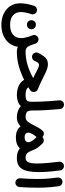

<svg xmlns="http://www.w3.org/2000/svg" viewBox="919 -1616 969 2848"><g transform="rotate(90 1404.0 -192.5)"><path d="M349.6 272Q253.4 272 181.2 236.1Q108.9 200.2 69.1 137.2Q29.3 74.2 29.3 -6.8Q29.3 -57.6 39.8 -111.3Q50.3 -165 67.9 -214.8Q77.6 -239.7 102.3 -251.2Q127 -262.7 151.4 -252.9Q175.8 -243.7 187.5 -219Q199.2 -194.3 189.5 -169.4Q176.3 -132.3 167.7 -92.5Q159.2 -52.7 159.2 -18.6Q159.2 57.6 207.8 100.1Q256.3 142.6 349.6 142.6Q442.9 142.6 494.1 100.1Q545.4 57.6 545.4 -19Q545.4 -45.9 540 -74.2Q534.7 -102.5 525.4 -132.3Q522 -141.6 519 -151.4V-151.9Q512.7 -169.4 504.9 -189Q494.6 -213.4 504.9 -238.3Q515.1 -263.2 539.6 -273.9Q564 -284.2 589.1 -273.7Q614.3 -263.2 625 -238.8Q634.3 -215.3 642.1 -192.4Q643.1 -190.4 643.6 -188.5V-187.5Q646.5 -179.2 648.9 -170.9Q664.1 -127.9 686 -107.4Q708 -86.9 744.6 -86.9H745.1Q772 -86.9 790.8 -67.9Q809.6 -48.8 809.6 -22Q809.6 4.9 790.8 23.7Q772 42.5 745.1 42.5H744.6Q709 42.5 673.8 28.3Q664.6 100.6 621.6 155.5Q578.6 210.4 508.8 241.2Q439 272 349.6 272ZM280.8 -175.3Q280.8 -200.2 299.3 -220Q317.9 -239.7 346.7 -239.7Q367.2 -239.7 381.6 -231Q396 -222.2 404.3 -209.5Q414.6 -191.9 414.6 -174.8Q414.6 -161.6 408.7 -145.8Q402.8 -129.9 388.4 -118.7Q374 -107.4 347.2 -107.4Q319.8 -107.4 305.7 -119.1Q291.5 -130.9 285.6 -146Q280.8 -159.2 280.8 -175.3Z M932.1 -418Q978 -418 1028.8 -396.5Q1079.6 -375 1131.3 -347.7Q1166 -329.6 1209.2 -310.1Q1252.4 -290.5 1306.6 -267.6Q1323.7 -260.3 1334.7 -243.4Q1345.7 -226.6 1345.7 -208Q1345.7 -171.9 1315.4 -153.3Q1295.4 -140.6 1276.4 -128.4Q1287.6 -107.4 1314.9 -97.2Q1342.3 -86.9 1389.6 -86.9H1390.1Q1417 -86.9 1435.8 -67.9Q1454.6 -48.8 1454.6 -22Q1454.6 4.9 1435.8 23.7Q1417 42.5 1390.1 42.5H1389.6Q1317.4 42.5 1256.6 15.9Q1195.8 -10.7 1164.1 -65.4Q1063.5 -14.6 960 13.9Q856.4 42.5 745.1 42.5Q718.3 42.5 699.2 23.2Q680.2 3.9 680.2 -22Q680.2 -47.9 699.2 -67.4Q718.3 -86.9 745.1 -86.9Q845.2 -86.9 942.9 -115.7Q1040.5 -144.5 1138.7 -200.2Q1113.3 -211.9 1090.6 -223.1Q1067.9 -234.4 1046.9 -245.6Q1012.7 -264.2 987.8 -275.1Q962.9 -286.1 944.3 -286.1Q923.3 -286.1 910.6 -270.8Q897.9 -255.4 882.3 -218.3Q877 -204.6 861.6 -194.1Q846.2 -183.6 826.7 -181.9Q807.1 -180.2 788.6 -191.9Q770.5 -203.6 762.5 -226.8Q754.4 -250 765.6 -273.9Q795.4 -337.9 832.8 -377.9Q870.1 -418 932.1 -418Z M1325.7 -22Q1325.7 -48.8 1344.5 -67.9Q1363.3 -86.9 1390.1 -86.9Q1430.7 -86.9 1452.1 -94.2Q1473.6 -101.6 1481.9 -121.8Q1490.2 -142.1 1490.2 -180.2Q1490.2 -254.9 1487.5 -320.6Q1484.9 -386.2 1480.2 -450.9Q1475.6 -515.6 1468.8 -585.4Q1466.3 -611.8 1483.6 -632.8Q1501 -653.8 1527.3 -656.2Q1553.7 -658.7 1574.7 -641.4Q1595.7 -624 1598.1 -597.7Q1607.9 -493.2 1613.8 -397Q1619.6 -300.8 1619.6 -188Q1620.1 -184.1 1620.1 -180.2Q1620.1 -125.5 1642.8 -106.2Q1665.5 -86.9 1718.8 -86.9H1719.2Q1746.1 -86.9 1764.9 -67.9Q1783.7 -48.8 1783.7 -22Q1783.7 4.9 1764.9 23.7Q1746.1 42.5 1719.2 42.5H1718.8Q1672.4 42.5 1630.1 27.8Q1587.9 13.2 1556.2 -15.6Q1494.1 42.5 1390.1 42.5Q1363.3 42.5 1344.5 23.7Q1325.7 4.9 1325.7 -22Z M1654.8 -22Q1654.8 -48.8 1673.6 -67.9Q1692.4 -86.9 1719.2 -86.9Q1761.2 -86.9 1788.1 -123.8Q1814.9 -160.6 1845.2 -221.2Q1861.3 -253.4 1878.7 -282.7Q1896 -312 1914.1 -334Q1915 -335.4 1916 -336.4Q1932.6 -356.4 1959.7 -357.7Q1986.8 -358.9 2006.8 -341.8Q2010.3 -338.9 2013.7 -335L2014.6 -336.4Q2014.6 -336.4 2015.1 -336.9L2016.1 -337.9L2017.1 -338.9Q2036.1 -357.4 2063.5 -356.9Q2090.8 -356.4 2108.9 -337.4Q2112.8 -333.5 2115.7 -330.1Q2133.3 -313 2147.5 -295.4Q2172.4 -266.1 2186.3 -241Q2200.2 -215.8 2212.4 -184.1Q2231.9 -132.3 2254.4 -109.6Q2276.9 -86.9 2323.7 -86.9H2324.2Q2351.1 -86.9 2369.9 -67.9Q2388.7 -48.8 2388.7 -22Q2388.7 4.9 2369.9 23.7Q2351.1 42.5 2324.2 42.5H2323.7Q2275.9 42.5 2240.7 30.3Q2205.6 18.1 2180.7 -2Q2154.8 26.4 2114 41.7Q2073.2 57.1 2021 57.1Q1961.4 57.1 1920.2 38.8Q1878.9 20.5 1856.4 -12.7Q1830.1 11.2 1796.1 26.9Q1762.2 42.5 1719.2 42.5Q1692.4 42.5 1673.6 23.7Q1654.8 4.9 1654.8 -22ZM2015.6 -246.6Q2014.2 -248 2012.7 -249Q2008.3 -243.7 2003.4 -237.8L2001.5 -235.8Q1993.2 -224.6 1984.6 -212.4Q1976.1 -200.2 1969.2 -188.5Q1948.2 -152.3 1948.2 -127Q1948.2 -102.1 1965.1 -87.2Q1981.9 -72.3 2017.6 -72.3Q2052.2 -72.3 2071 -86.9Q2089.8 -101.6 2089.8 -127Q2089.8 -175.3 2021.5 -241.2Q2018.6 -244.1 2015.6 -246.6Z M2259.8 -22Q2259.8 -48.8 2278.6 -67.9Q2297.4 -86.9 2324.2 -86.9Q2368.7 -86.9 2387.2 -128.7Q2405.8 -170.4 2405.8 -255.9Q2405.8 -295.4 2403.3 -338.9Q2400.9 -382.3 2395.3 -440.4Q2389.6 -498.5 2379.4 -582.5Q2376.5 -608.9 2392.6 -630.6Q2408.7 -652.3 2435.1 -655.8Q2461.4 -659.2 2483.2 -642.8Q2504.9 -626.5 2508.3 -600.1Q2517.1 -531.2 2522.7 -476.8Q2528.3 -422.4 2530.8 -374.8Q2533.2 -327.1 2533.2 -278.8Q2533.2 -108.9 2485.6 -33.2Q2438 42.5 2324.2 42.5Q2297.4 42.5 2278.6 23.7Q2259.8 4.9 2259.8 -22Z M2613.8 -560.5Q2610.4 -586.9 2626.7 -608.6Q2643.1 -630.4 2669.4 -633.8Q2695.8 -637.2 2717.5 -620.8Q2739.3 -604.5 2742.7 -578.1Q2751.5 -514.2 2756.1 -465.1Q2760.7 -416 2762.7 -369.6Q2764.6 -323.2 2764.6 -266.1Q2764.6 -196.8 2762.2 -126.2Q2759.8 -55.7 2754.9 4.9Q2752.4 31.2 2731.7 48.8Q2710.9 66.4 2684.1 64Q2657.7 61.5 2640.4 41Q2623 20.5 2625 -5.9Q2630.4 -66.4 2632.8 -136Q2635.3 -205.6 2635.3 -272.9Q2635.3 -324.7 2633.3 -366Q2631.3 -407.2 2626.7 -452.4Q2622.1 -497.6 2613.8 -560.5Z"/></g></svg>

Font: Mikhak Bold
Style: Regular
Weight: 700
Designer: Amin Abedi
Version: Version 3.3